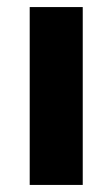

<svg xmlns="http://www.w3.org/2000/svg" viewBox="-20 -523 318 543"><path d="M64 0V-503H214V0Z"/></svg>

Font: Nunito Sans 7pt Condensed ExtraBold
Style: Regular
Weight: 800
Width: 3
Designer: Vernon Adams
Foundry: Vernon Adams
Version: Version 3.101;gftools[0.9.27]